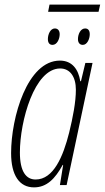

<svg xmlns="http://www.w3.org/2000/svg" viewBox="-20 -800 453 830"><path d="M188 -749H406L413 -780H194ZM207 -606C227 -606 238 -632 238 -652C238 -668 230 -677 217 -677C198 -677 187 -652 187 -631C187 -615 194 -606 207 -606ZM338 -606C357 -606 368 -632 368 -652C368 -668 361 -677 348 -677C328 -677 317 -652 317 -631C317 -615 325 -606 338 -606ZM127 10C182 10 218 -27 251 -87H253L239 0H268L380 -528H349L330 -449H327C319 -500 292 -538 239 -538C98 -538 28 -293 28 -138C28 -42 64 10 127 10ZM134 -24C93 -24 66 -58 66 -141C66 -277 129 -504 240 -504C283 -504 308 -468 308 -412C308 -359 295 -292 279 -227C253 -123 211 -24 134 -24Z"/></svg>

Font: Noto Sans ExtraCondensed ExtraLight
Style: Italic
Weight: 200
Width: 2
Italic angle: -12°
Designer: Monotype Design Team
Foundry: Monotype Imaging Inc.
Version: Version 2.013